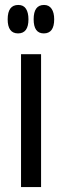

<svg xmlns="http://www.w3.org/2000/svg" viewBox="-20 -756 251 776"><path d="M53 -621Q11 -621 11 -678Q11 -736 54 -736Q75 -736 85 -720.5Q95 -705 95 -678Q95 -621 53 -621ZM157 -621Q116 -621 116 -678Q116 -736 158 -736Q178 -736 188.5 -720.5Q199 -705 199 -678Q199 -621 157 -621ZM65 0V-537H146V0Z"/></svg>

Font: Noto Sans ExtraCondensed
Style: Regular
Weight: 400
Width: 2
Designer: Monotype Design Team
Foundry: Monotype Imaging Inc.
Version: Version 2.013; ttfautohint (v1.8.4.7-5d5b)